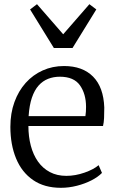

<svg xmlns="http://www.w3.org/2000/svg" viewBox="-20 -885 549 916"><path d="M270.5 11Q191.5 11 137.8 -26Q84 -63 56.8 -128.8Q29.5 -194.5 29.5 -280Q29.5 -344.5 48.8 -397.8Q68 -451 102.5 -489.5Q137 -528 183.8 -549Q230.5 -570 285.5 -570Q374 -570 424 -519.5Q474 -469 477.5 -372Q477.5 -343.5 476.5 -322Q475.5 -300.5 471.5 -284H115.5Q115.5 -233.5 127 -190Q138.5 -146.5 161.2 -114.2Q184 -82 218 -64Q252 -46 296.5 -46Q339.5 -46 383.5 -61.5Q427.5 -77 450.5 -97L466.5 -60Q447.5 -40.5 416.2 -24.5Q385 -8.5 347 1.2Q309 11 270.5 11ZM116.5 -331H387.5Q389 -339 389.8 -352.5Q390.5 -366 390.5 -375Q390.5 -436.5 361.5 -477.8Q332.5 -519 265.5 -519Q235.5 -519 209.8 -509Q184 -499 164.2 -477Q144.5 -455 132.2 -419Q120 -383 116.5 -331ZM237 -656 123.5 -840 156.5 -865 281.5 -721.5 406.5 -865 439.5 -840 326 -656Z"/></svg>

Font: Merriweather Light
Style: Regular
Weight: 300
Designer: Eben Sorkin
Foundry: Eben Sorkin
Version: Version 2.100